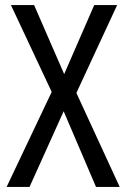

<svg xmlns="http://www.w3.org/2000/svg" viewBox="-20 -734 496 754"><path d="M450 0H357L230 -297L96 0H6L183 -373L23 -714H114L232 -443L350 -714H440L280 -369Z"/></svg>

Font: Noto Sans Tamil Condensed
Style: Regular
Weight: 400
Width: 3
Designer: Jelle Bosma - Monotype Design Team
Foundry: Monotype Imaging Inc.
Version: Version 2.004; ttfautohint (v1.8.4.7-5d5b)